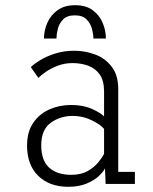

<svg xmlns="http://www.w3.org/2000/svg" viewBox="-20 -707 590 738"><path d="M242.5 11Q170 11 127 -31Q84 -73 84 -147.5Q84 -200.5 107.8 -235Q131.5 -269.5 170 -286.5Q208.5 -303.5 253.5 -303.5Q300.5 -303.5 334.2 -288Q368 -272.5 380 -259.5V-355.5Q380 -397 363.2 -420.8Q346.5 -444.5 318.8 -454.5Q291 -464.5 258.5 -464.5Q228.5 -464.5 202.2 -454.5Q176 -444.5 156.5 -431Q137 -417.5 127.5 -407.5L98.5 -449Q110.5 -461 134.5 -475.8Q158.5 -490.5 192 -501.2Q225.5 -512 265.5 -512Q307 -512 345.8 -497.5Q384.5 -483 409.5 -450.5Q434.5 -418 434.5 -364V-46.5H498.5V0H386L383.5 -60Q377 -46 359 -29.5Q341 -13 311.8 -1Q282.5 11 242.5 11ZM254 -35Q292 -35 317.8 -50Q343.5 -65 358.8 -84.2Q374 -103.5 380 -115.5V-211.5Q367.5 -227.5 333 -244.5Q298.5 -261.5 260 -261.5Q211.5 -261.5 175 -235Q138.5 -208.5 138.5 -148.5Q138.5 -90.5 168.8 -62.8Q199 -35 254 -35ZM269 -687Q310 -687 336 -668Q362 -649 374.5 -619.5Q387 -590 387 -559H339Q339 -574 333.8 -595Q328.5 -616 313.2 -632Q298 -648 268 -648Q237.5 -648 222.2 -632Q207 -616 202 -595Q197 -574 197 -559H149Q149 -590 162 -619.5Q175 -649 201.5 -668Q228 -687 269 -687Z"/></svg>

Font: Trispace SemiCondensed ExtraLight
Style: Regular
Weight: 200
Width: 4
Designer: Tyler Finck
Foundry: Etcetera Type Company
Version: Version 1.210; ttfautohint (v1.8.3)